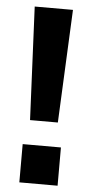

<svg xmlns="http://www.w3.org/2000/svg" viewBox="-53 -773 388 805"><g transform="rotate(5 140.5 -370.0)"><path d="M82 -264 60 -740H221L199 -264ZM60 0V-161H221V0Z"/></g></svg>

Font: Instrument Sans SemiCondensed
Style: Bold
Weight: 700
Width: 4
Designer: Rodrigo Fuenzalida
Foundry: fragTYPE
Version: Version 1.000;gftools[0.9.28]